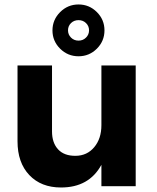

<svg xmlns="http://www.w3.org/2000/svg" viewBox="-20 -830 700 856"><path d="M585 -538.1V0H432.1V-95.2Q377 5.9 252 5.9Q163.1 5.9 110.6 -49.6Q58.1 -105 58.1 -200.2V-538.1H211.9V-244.1Q211.9 -193.4 239 -164.1Q266.1 -134.8 317.1 -135.3Q368.2 -135.7 400.1 -173.8Q432.1 -211.9 432.1 -272V-538.1ZM296.6 -727.1Q283.2 -713.9 283.2 -694.8Q283.2 -675.8 296.6 -662.4Q310.1 -648.9 330.1 -648.9Q350.1 -648.9 363.5 -662.4Q377 -675.8 377 -694.8Q377 -713.9 363.5 -727.1Q350.1 -740.2 330.1 -740.2Q310.1 -740.2 296.6 -727.1ZM411.9 -776.1Q445.8 -742.2 445.8 -694.6Q445.8 -647 411.9 -613Q377.9 -579.1 330.1 -579.1Q282.2 -579.1 248 -613Q213.9 -647 213.9 -694.3Q213.9 -741.7 248 -775.9Q282.2 -810.1 330.1 -810.1Q377.9 -810.1 411.9 -776.1Z"/></svg>

Font: Montserrat-SemiBold
Style: Regular
Weight: 600
Designer: Julieta Ulanovsky
Foundry: Julieta Ulanovsky
Version: Version 6.001